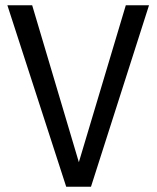

<svg xmlns="http://www.w3.org/2000/svg" viewBox="-20 -708 594 728"><path d="M545 -688 325 0H231L8 -688H102L279 -93L457 -688Z"/></svg>

Font: FiraGO Book
Style: Regular
Weight: 350
Designer: bBox Type
Foundry: bBox Type GmbH
Version: Version 1.001;PS 001.001;hotconv 1.0.88;makeotf.lib2.5.64775